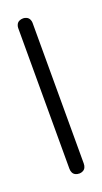

<svg xmlns="http://www.w3.org/2000/svg" viewBox="-71 -292 167 314"><g transform="rotate(-20 12.5 -135.0)"><path d="M0 -13H25V-258H0ZM13 -25Q9 -25 6 -23.5Q3 -22 1.5 -19Q0 -16 0 -13Q0 -9 1.5 -6Q3 -3 6 -1.5Q9 0 13 0Q16 0 19 -1.5Q22 -3 23.5 -6Q25 -9 25 -13Q25 -16 23.5 -19Q22 -22 19 -23.5Q16 -25 13 -25ZM13 -270Q9 -270 6 -268.5Q3 -267 1.5 -264Q0 -261 0 -258Q0 -254 1.5 -251Q3 -248 6 -246.5Q9 -245 13 -245Q16 -245 19 -246.5Q22 -248 23.5 -251Q25 -254 25 -258Q25 -261 23.5 -264Q22 -267 19 -268.5Q16 -270 13 -270Z"/></g></svg>

Font: Wavefont Thin
Style: Regular
Weight: 100
Monospace: yes
Version: Version 3.005;gftools[0.9.33]